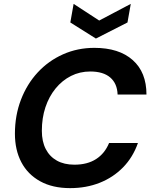

<svg xmlns="http://www.w3.org/2000/svg" viewBox="-20 -959 782 991"><path d="M342 12Q251 12 187 -23.5Q123 -59 90 -122Q57 -185 57 -269Q57 -363 88 -444Q119 -525 174.5 -585Q230 -645 305 -678.5Q380 -712 467 -712Q594 -712 665 -649Q736 -586 736 -471H587Q585 -528 549 -559Q513 -590 446 -590Q392 -590 346.5 -567Q301 -544 267 -502.5Q233 -461 214.5 -405.5Q196 -350 196 -284Q196 -229 216 -190Q236 -151 273.5 -130Q311 -109 364 -109Q431 -109 476 -138Q521 -167 543 -221H692Q666 -147 615 -95Q564 -43 494.5 -15.5Q425 12 342 12ZM655 -939 638 -843 475 -760 343 -843 360 -939 492 -853Z"/></svg>

Font: DM Sans 24pt
Style: Bold Italic
Weight: 700
Italic angle: -10°
Designer: Colophon Foundry, Jonny Pinhorn
Foundry: Colophon Foundry
Version: Version 4.004;gftools[0.9.30]